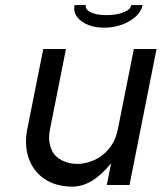

<svg xmlns="http://www.w3.org/2000/svg" viewBox="-20 -712 623 739"><path d="M495.1 -523.4H582.5L478.5 0H391.1L407.7 -83.5Q334.5 6.3 259.3 6.3Q195.8 6.3 152.3 -22.5Q108.9 -51.3 90.8 -102.1Q80.1 -131.3 80.1 -166Q80.1 -190.4 85.4 -216.8L146.5 -523.4H233.9L172.9 -216.8Q168.9 -197.3 168.9 -181.2Q168.9 -157.7 179.4 -133.8Q189.9 -109.9 217 -95.5Q244.1 -81.1 276.9 -81.1Q309.1 -81.1 342 -95.5Q375 -109.9 399.9 -139.9Q424.8 -169.9 434.1 -216.8ZM380.9 -605.5Q326.7 -605.5 293 -630.9Q265.6 -651.9 265.6 -679.7Q265.6 -686 267.1 -692.4H310.5Q310.1 -689.9 310.1 -688Q310.1 -672.9 332 -663.3Q354 -653.8 390.1 -653.8Q426.3 -653.8 454.1 -664.1Q481.9 -674.3 485.4 -692.4H528.8Q521.5 -656.2 478.3 -630.9Q435.1 -605.5 380.9 -605.5Z"/></svg>

Font: Qaz
Style: Italic
Weight: 400
Italic angle: -11.25°
Designer: GGBotNet
Foundry: f0n7
Version: 0.70